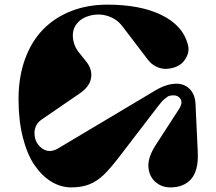

<svg xmlns="http://www.w3.org/2000/svg" viewBox="-20 -795 935 830"><path d="M320.8 -568.8 350.1 -532.2Q379.9 -497.1 373.8 -458.5Q367.7 -419.9 323.2 -390.1L162.1 -279.8Q126 -255.4 129.4 -212.9Q131.8 -178.2 157.7 -156.7Q188.5 -131.3 225.6 -150.4Q227.5 -151.4 230 -152.8L652.8 -404.8Q688 -425.8 719.7 -431.2Q751.5 -436.5 773.9 -427.7Q796.4 -418.9 810.1 -397.9Q823.7 -377 825.2 -346.2L835 -136.2Q838.4 -58.6 806.9 -21.7Q775.4 15.1 716.8 15.1Q678.7 15.1 651.9 -8.5Q625 -32.2 621.6 -71.8Q618.2 -111.3 649.9 -163.1L756.8 -328.1Q770 -352.5 760 -367.7Q750 -382.8 731 -382.8Q719.2 -382.8 711.9 -380.6Q704.6 -378.4 691.4 -367.2Q678.2 -356 661.1 -333L497.1 -119.1Q456.1 -65.4 427.5 -38.3Q398.9 -11.2 366 2Q333 15.1 288.1 15.1Q243.2 15.1 202.6 -9.3Q162.1 -33.7 129.9 -80.1Q97.7 -126.5 78.9 -200.4Q60.1 -274.4 60.1 -366.2Q60.1 -461.9 88.1 -539.3Q116.2 -616.7 166.7 -668.2Q217.3 -719.7 288.1 -747.3Q358.9 -774.9 443.8 -774.9Q585.9 -774.9 677 -730.7Q768.1 -686.5 791 -606.9Q798.3 -582.5 792.2 -563.2Q786.1 -543.9 772.9 -528.6Q759.8 -513.2 739.3 -505.6Q718.8 -498 698 -497.3Q677.2 -496.6 655.8 -506.8Q634.3 -517.1 619.1 -537.1L507.8 -683.1Q481.9 -716.3 439 -727.8Q396 -739.3 350.1 -721.2Q325.2 -710.4 311 -691.4Q296.9 -672.4 295.2 -650.9Q293.5 -629.4 300 -607.9Q306.6 -586.4 320.8 -568.8Z"/></svg>

Font: Pilowlava
Style: Regular
Weight: 400
Designer: Anton Moglia, Jérémy Landes, Maksym Kobuzan (Cyrillic), Velvetyne Type Foundry
Foundry: Anton Moglia, Jérémy Landes, Velvetyne Type Foundry
Version: Version 1.001;hotconv 1.0.109;makeotfexe 2.5.65596